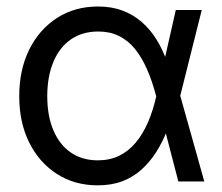

<svg xmlns="http://www.w3.org/2000/svg" viewBox="-20 -553 675 585"><path d="M277.8 11.7Q207 11.7 153.1 -23.2Q99.1 -58.1 68.8 -119.1Q38.6 -180.2 38.6 -259.8Q38.6 -339.8 68.8 -401.4Q99.1 -462.9 153.3 -498Q207.5 -533.2 278.8 -533.2Q319.8 -533.2 352.5 -521Q385.3 -508.8 410.9 -486.8Q436.5 -464.8 455.8 -434.3Q475.1 -403.8 488.3 -366.2H518.6L528.8 -262.7L602.5 0H523.4L455.1 -262.7Q443.4 -307.1 427.5 -343Q411.6 -378.9 390.9 -404.3Q370.1 -429.7 342.5 -443.4Q314.9 -457 279.3 -457Q231 -457 196 -432.9Q161.1 -408.7 142.6 -364.3Q124 -319.8 124 -259.8Q124 -200.2 142.6 -156.2Q161.1 -112.3 195.6 -88.4Q230 -64.5 278.3 -64.5Q314.5 -64.5 343 -78.4Q371.6 -92.3 393.3 -118.2Q415 -144 430.7 -179.9Q446.3 -215.8 456.1 -259.8L515.6 -522.5H594.7L528.8 -259.8L518.6 -156.2H489.3Q475.1 -119.6 455.6 -89.1Q436 -58.6 410.6 -35.9Q385.3 -13.2 352.5 -0.7Q319.8 11.7 277.8 11.7Z"/></svg>

Font: Inter 28pt
Style: Regular
Weight: 400
Designer: Rasmus Andersson
Foundry: rsms
Version: Version 4.001;git-66647c0bb